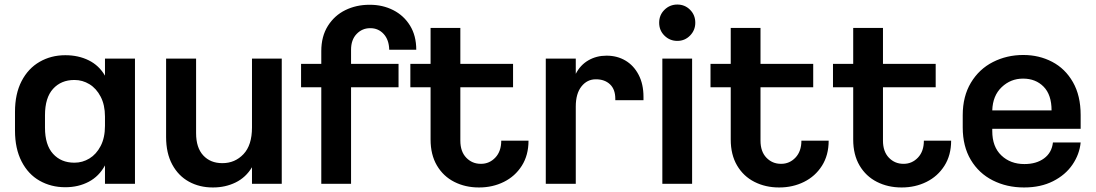

<svg xmlns="http://www.w3.org/2000/svg" viewBox="-20 -819 4822 845"><path d="M574 -561V-10H442V-91Q416 -43 370.5 -19Q325 5 268 5H267Q205 5 154.5 -23.5Q104 -52 75 -108.5Q46 -165 46 -244V-327Q46 -406 75 -462Q104 -518 154.5 -547Q205 -576 267 -576H268Q325 -576 370.5 -553.5Q416 -531 442 -486V-561ZM442 -265V-306Q442 -357 423 -393.5Q404 -430 373.5 -448.5Q343 -467 308 -467H307Q249 -467 213.5 -428Q178 -389 178 -312V-257Q178 -181 213.5 -142Q249 -103 307 -103H308Q343 -103 373.5 -121.5Q404 -140 423 -176.5Q442 -213 442 -265Z M1220 -10H1089V-83Q1062 -38 1017 -16Q972 6 918 6H916Q858 6 811.5 -19.5Q765 -45 738 -95Q711 -145 711 -216V-561H843V-233Q843 -169 874.5 -135Q906 -101 958 -101H959Q1014 -101 1051.5 -140.5Q1089 -180 1089 -258V-561H1220Z M1734 -538V-435H1525V-10H1394V-435H1305V-538H1394V-594Q1394 -659 1423 -705Q1452 -751 1500 -774.5Q1548 -798 1606 -798H1608Q1664 -798 1710.5 -774.5Q1757 -751 1784.5 -706.5Q1812 -662 1812 -600H1693Q1692 -644 1668.5 -669.5Q1645 -695 1610 -695H1609Q1574 -695 1549.5 -669.5Q1525 -644 1525 -600V-538Z M2089 6H2087Q2028 6 1979.5 -18.5Q1931 -43 1903 -90.5Q1875 -138 1875 -205V-435H1786V-538H1875V-696H2006V-538H2238V-435H2006V-200Q2006 -152 2032 -125Q2058 -98 2096 -98H2097Q2134 -98 2160 -125.5Q2186 -153 2186 -200H2306Q2306 -136 2276.5 -89.5Q2247 -43 2197.5 -18.5Q2148 6 2089 6Z M2382 -561H2514V-494Q2534 -533 2569.5 -553.5Q2605 -574 2649 -574H2650Q2696 -574 2732.5 -552.5Q2769 -531 2790.5 -490Q2812 -449 2812 -393V-378H2688V-384Q2688 -426 2664.5 -448Q2641 -470 2603 -470H2602Q2564 -470 2539 -438.5Q2514 -407 2514 -350V-10H2382Z M2881 -719Q2881 -753 2904.5 -776Q2928 -799 2961 -799Q2994 -799 3017 -776Q3040 -753 3040 -719Q3040 -686 3017 -662.5Q2994 -639 2961 -639Q2928 -639 2904.5 -662Q2881 -685 2881 -719ZM2895 -561H3026V-10H2895Z M3410 6H3408Q3349 6 3300.5 -18.5Q3252 -43 3224 -90.5Q3196 -138 3196 -205V-435H3107V-538H3196V-696H3327V-538H3559V-435H3327V-200Q3327 -152 3353 -125Q3379 -98 3417 -98H3418Q3455 -98 3481 -125.5Q3507 -153 3507 -200H3627Q3627 -136 3597.5 -89.5Q3568 -43 3518.5 -18.5Q3469 6 3410 6Z M3949 6H3947Q3888 6 3839.5 -18.5Q3791 -43 3763 -90.5Q3735 -138 3735 -205V-435H3646V-538H3735V-696H3866V-538H4098V-435H3866V-200Q3866 -152 3892 -125Q3918 -98 3956 -98H3957Q3994 -98 4020 -125.5Q4046 -153 4046 -200H4166Q4166 -136 4136.5 -89.5Q4107 -43 4057.5 -18.5Q4008 6 3949 6Z M4736 -313V-252H4347V-242Q4347 -173 4387 -135Q4427 -97 4488 -97H4489Q4541 -97 4575 -122Q4609 -147 4614 -192H4736Q4731 -140 4700 -94.5Q4669 -49 4614.5 -21.5Q4560 6 4488 6H4486Q4411 6 4349.5 -25Q4288 -56 4252.5 -115.5Q4217 -175 4217 -258V-312Q4217 -395 4253 -455Q4289 -515 4350 -546Q4411 -577 4483 -577H4484Q4553 -577 4610.5 -547Q4668 -517 4702 -457.5Q4736 -398 4736 -313ZM4347 -333H4608Q4608 -402 4573 -437.5Q4538 -473 4483 -473H4482Q4428 -473 4388.5 -435.5Q4349 -398 4347 -333Z"/></svg>

Font: 카카오 큰글씨 ExtraBold
Style: Regular
Weight: 800
Designer: Park Young-rak; Lee Sang-min; Kim Jung-jin; Min Bon; Park Min-gyu;
Foundry: Kakao Corporation
Version: Version 2.003